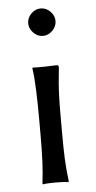

<svg xmlns="http://www.w3.org/2000/svg" viewBox="-51 -719 377 755"><g transform="rotate(-5 137.5 -342.0)"><path d="M95.2 -249Q95.2 -308.6 93.3 -364.7Q91.3 -420.9 85.9 -455.1L87.9 -458Q105 -457 133.5 -457.5Q162.1 -458 180.2 -459Q186.5 -459 188.2 -457.5Q189.9 -456.1 189.9 -448.2Q186.5 -416.5 184.3 -389.9Q182.1 -363.3 181.2 -335Q180.2 -306.6 180.2 -266.1V-190.9Q180.2 -130.4 182.1 -87.9Q184.1 -45.4 189.9 0L187.5 2.9Q178.2 1 162.8 0.5Q147.5 0 137.7 0Q128.4 0 112.8 0.5Q97.2 1 87.9 2.9L85.9 0Q91.3 -43.5 93.3 -87.4Q95.2 -131.3 95.2 -190.9ZM85 -632.8Q85 -654.3 101.3 -670.7Q117.7 -687 138.7 -687Q160.2 -687 176.5 -670.7Q192.9 -654.3 192.9 -632.8Q192.9 -611.8 176.5 -595.2Q160.2 -578.6 138.7 -578.6Q117.7 -578.6 101.3 -595.2Q85 -611.8 85 -632.8Z"/></g></svg>

Font: Kurinto Seri
Style: Regular
Weight: 400
Designer: Kurinto was developed by Clint Goss from a range of fonts that are compatible with the SIL Open Font License Version 1.1
Foundry: Clinton F. Goss
Version: Version 2.196; July 25, 2020